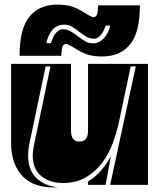

<svg xmlns="http://www.w3.org/2000/svg" viewBox="-20 -802 693 833"><path d="M569 -514H547L497 -277Q487 -229 469 -180.5Q451 -132 422 -94Q393 -56 351.5 -32Q310 -8 253 -8Q196 -8 159 -38Q122 -68 122 -128Q122 -147 126 -166Q130 -185 134 -204L199 -514H178L114 -209Q109 -189 105.5 -168.5Q102 -148 102 -128Q102 -65 137 -30.5Q172 4 229 10Q224 11 219 11Q214 11 209 11Q171 11 138 0Q105 -11 80.5 -35Q56 -59 42 -96Q28 -133 28 -184V-525H288V-238Q288 -213 296.5 -200.5Q305 -188 325 -188Q345 -188 353.5 -200.5Q362 -213 362 -238V-525H622V0H458ZM362 0V-15Q392 -32 416.5 -60Q441 -88 461 -124L438 0ZM587 -779Q587 -662 544.5 -609.5Q502 -557 423 -557Q388 -557 364 -564Q340 -571 314 -587Q296 -598 285 -604.5Q274 -611 265 -611Q256 -611 251.5 -600.5Q247 -590 246 -560H65Q65 -677 107.5 -729.5Q150 -782 229 -782Q264 -782 288 -775Q312 -768 338 -752Q356 -741 367 -734.5Q378 -728 387 -728Q396 -728 400.5 -738.5Q405 -749 406 -779ZM439 -691Q436 -683 431.5 -673Q427 -663 421 -654.5Q415 -646 406.5 -640Q398 -634 388 -634Q369 -634 353.5 -643.5Q338 -653 323.5 -664.5Q309 -676 293.5 -685.5Q278 -695 260 -695Q225 -695 206 -670.5Q187 -646 181 -615H201Q204 -624 208 -634.5Q212 -645 218.5 -654Q225 -663 233.5 -669Q242 -675 254 -675Q272 -675 287.5 -665.5Q303 -656 318 -644.5Q333 -633 349 -623.5Q365 -614 383 -614Q399 -614 411.5 -621Q424 -628 433.5 -639Q443 -650 449 -663.5Q455 -677 458 -691Z"/></svg>

Font: J.M. Nexus Grotesque
Style: Regular
Weight: 900
Designer: deFharo
Foundry: deFharo
Version: Version 3.003